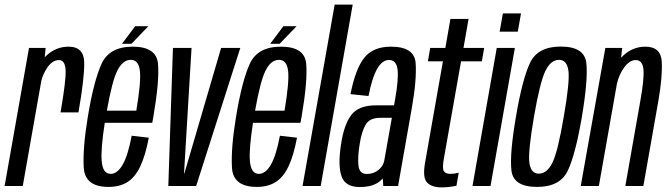

<svg xmlns="http://www.w3.org/2000/svg" viewBox="-49 -805 2886 831"><path d="M213 -318.5Q237 -456 235 -500.5Q233 -545 206 -545Q177.5 -545 155.5 -512Q137 -484.5 130 -456L49.5 0H-29L76.5 -597.5H148.5L144.5 -557Q148.5 -561 152.5 -565Q194 -603 247.5 -603Q314.5 -603 315.5 -534.2Q316.5 -465.5 290.5 -318.5Z M421 4Q318.5 4 313.5 -79Q308.5 -162 331 -299Q356.5 -453.5 390.2 -528.2Q424 -603 525.5 -603Q628 -603 634.8 -529.5Q641.5 -456 615 -301Q612.5 -285.5 610 -273.5H404.5Q387 -161.5 391 -110Q395 -52.5 430 -52.5Q458.5 -52.5 481.5 -91.5Q504.5 -130.5 521 -217.5L595 -209Q580 -130 557.5 -83.5Q535 -37 501.8 -16.5Q468.5 4 421 4ZM413.5 -326H541Q562 -451 556.5 -498Q551 -546 517 -546Q481.5 -546 458 -497.5Q436 -453 413.5 -326ZM479 -615.5 536 -691.5H593L520 -615.5Z M679.5 0 699.5 -597.5H780L747.5 -54.5H749L908 -597.5H991L800 0Z M1062.5 4Q960 4 955 -79Q950 -162 972.5 -299Q998 -453.5 1031.8 -528.2Q1065.5 -603 1167 -603Q1269.5 -603 1276.2 -529.5Q1283 -456 1256.5 -301Q1254 -285.5 1251.5 -273.5H1046Q1028.5 -161.5 1032.5 -110Q1036.5 -52.5 1071.5 -52.5Q1100 -52.5 1123 -91.5Q1146 -130.5 1162.5 -217.5L1236.5 -209Q1221.5 -130 1199 -83.5Q1176.5 -37 1143.2 -16.5Q1110 4 1062.5 4ZM1055 -326H1182.5Q1203.5 -451 1198 -498Q1192.5 -546 1158.5 -546Q1123 -546 1099.5 -497.5Q1077.5 -453 1055 -326ZM1120.5 -615.5 1177.5 -691.5H1234.5L1161.5 -615.5Z M1260.5 0 1399.5 -785H1477.5L1339 0Z M1610 0 1607.5 -32.5Q1603.5 -28 1599.5 -24.5Q1569 4.5 1508 4.5Q1446 4.5 1429.5 -41.2Q1413 -87 1426.5 -177.5Q1439.5 -265.5 1471.2 -307.2Q1503 -349 1577.5 -349H1656.5L1660.5 -372Q1676.5 -461 1671.8 -503.2Q1667 -545.5 1634.5 -545.5Q1576 -545.5 1546 -389.5L1468 -397.5Q1489.5 -507.5 1527.8 -555.2Q1566 -603 1643 -603Q1745 -603 1750 -531.5Q1755 -460 1733.5 -338L1674 0ZM1614.5 -112 1647 -295H1595.5Q1551.5 -295 1534 -266.2Q1516.5 -237.5 1507.5 -180Q1498.5 -124.5 1502.5 -88.2Q1506.5 -52 1538.5 -52Q1568 -52 1589.2 -69.5Q1610.5 -87 1614.5 -112Z M1862 6Q1819.5 6 1799.5 -15Q1779.5 -36 1790.5 -99.5L1868 -539.5H1803L1813 -597.5H1878.5L1900.5 -723H1979L1957 -597.5H2046.5L2036.5 -539.5H1946.5L1872 -118Q1864.5 -76 1872 -64.2Q1879.5 -52.5 1899.5 -52.5Q1917.5 -52.5 1936.5 -57.5L1926.5 -1Q1892.5 6 1862 6Z M1996 0 2101 -597.5H2179.5L2074 0ZM2127.5 -747H2206L2192 -668H2113.5Z M2275.5 4Q2172.5 4 2164.5 -67.5Q2156.5 -139 2184 -299.5Q2211.5 -461.5 2244.8 -532.5Q2278 -603.5 2378 -603.5Q2481 -603.5 2488.8 -532Q2496.5 -460.5 2469.5 -299.5Q2442 -138 2408.8 -67Q2375.5 4 2275.5 4ZM2283 -53.5Q2318 -53.5 2341.5 -100Q2365 -146.5 2391 -299.5Q2417.5 -451.5 2411.2 -498.8Q2405 -546 2370.5 -546Q2335.5 -546 2312 -499Q2288.5 -452 2262 -299.5Q2236 -147.5 2242.2 -100.5Q2248.5 -53.5 2283 -53.5Z M2464.5 0 2571 -597.5H2644L2639 -555.5Q2639.5 -555.5 2640 -556Q2684.5 -603 2744 -603Q2812 -603 2815.2 -537.2Q2818.5 -471.5 2800.5 -368.5L2735.5 0H2657.5L2722.5 -369Q2740 -467 2735.8 -506Q2731.5 -545 2702.5 -545Q2675 -545 2651 -511Q2630 -481.5 2621 -442L2543 0Z"/></svg>

Font: Anybody Condensed Regular
Style: Italic
Weight: 400
Width: 3
Italic angle: -10°
Designer: Tyler Finck
Foundry: Etcetera Type Company
Version: Version 1.010; ttfautohint (v1.8.3) -l 8 -r 50 -G 200 -x 14 